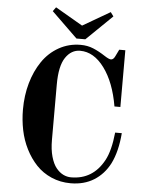

<svg xmlns="http://www.w3.org/2000/svg" viewBox="-61 -969 783 1035"><g transform="rotate(5 330.0 -451.0)"><path d="M70 -356Q70 -432 89 -499Q108 -566 143.5 -618Q179 -670 232.5 -700Q286 -730 350 -730Q387 -730 418.5 -717Q450 -704 485 -681Q508 -666 519 -666Q532 -666 541 -685L559 -722H592V-415H560Q538 -544 481 -621Q424 -698 350 -698Q302 -698 271 -652Q240 -606 240 -506V-206Q240 -154 251 -115.5Q262 -77 279.5 -55.5Q297 -34 317.5 -24Q338 -14 360 -14Q478 -14 537 -123Q566 -176 576 -275H612Q604 -175 571 -109Q540 -49 486.5 -15.5Q433 18 360 18Q304 18 256 -3Q208 -24 174 -60Q140 -96 116 -143.5Q92 -191 81 -245Q70 -299 70 -356ZM184 -898 200 -920 348 -834 496 -920 512 -898 372 -762H324Z"/></g></svg>

Font: Old Standard TT
Style: Bold
Weight: 700
Designer: Alexey Kryukov <alexios@thessalonica.org.ru>
Version: Version 2.2